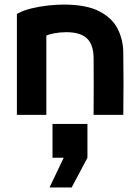

<svg xmlns="http://www.w3.org/2000/svg" viewBox="-20 -503 610 841"><path d="M183 0H54V-442Q80 -457 117 -466Q154 -475 191.5 -479Q229 -483 258 -483Q358 -483 415 -453.5Q472 -424 496 -375.5Q520 -327 520 -271Q521 -200 521 -135.5Q521 -71 520 0H390Q391 -125 390 -250Q389 -309 360 -335.5Q331 -362 271 -362Q244 -362 219.5 -357.5Q195 -353 183 -347ZM210 40H363V188L294 318H197L259 188H210Z"/></svg>

Font: Kreadon
Style: Bold
Weight: 700
Designer: Reiya WATANABE
Foundry: StudioGnu
Version: Version 1.003; ttfautohint (v1.8.4.7-5d5b);gftools[0.9.32]